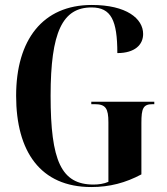

<svg xmlns="http://www.w3.org/2000/svg" viewBox="-20 -744 672 774"><path d="M348 10C422 10 486 -7 550 -41V-248C550 -307 557 -324 595 -324H602V-334H348V-324H362C406 -324 417 -307 417 -251V-11C399 -3 377 0 357 0C227 0 184 -95 184 -358C184 -615 232 -714 349 -714C428 -714 453 -662 453 -530C524 -530 557 -564 557 -607C557 -669 490 -724 350 -724C152 -724 45 -583 45 -358C45 -133 143 10 348 10Z"/></svg>

Font: Noto Serif Display ExtraCondensed
Style: Bold
Weight: 700
Width: 2
Designer: Monotype Design Team
Foundry: Monotype Imaging Inc.
Version: Version 2.009